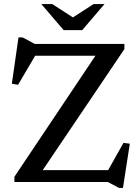

<svg xmlns="http://www.w3.org/2000/svg" viewBox="-20 -891 683 940"><path d="M589 -676V-650.5L177 -40L147.5 -58H509.5L584.5 -191.5L615.5 -187.5L582 29H562.5L508 0H50.5V-25.5L459.5 -636.5L493.5 -618H152L68.5 -476L38 -481L70.5 -708H90L150 -676ZM346 -800H328L438 -871H491.5L382.5 -743.5H291.5L182.5 -871H236Z"/></svg>

Font: Newsreader 16pt Medium
Style: Regular
Weight: 500
Designer: Hugues Gentile
Foundry: Production Type
Version: Version 1.003